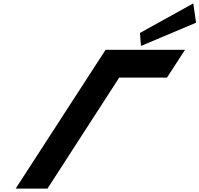

<svg xmlns="http://www.w3.org/2000/svg" viewBox="-20 -1121 1185 1141"><path d="M811.6 -925 817.8 -848 1145.1 -986 1128.6 -1101ZM688.5 -660 262 0H73L607.4 -825H1079.4L972.5 -660Z"/></svg>

Font: Hussar
Style: BdWodka
Weight: 700
Foundry: Cannot Into Space Fonts
Version: Version 2.00